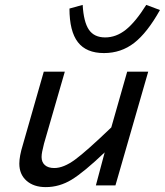

<svg xmlns="http://www.w3.org/2000/svg" viewBox="-20 -758 674 785"><path d="M452 0H372L408 -135Q323 -54 273 -23.5Q223 7 167 7Q118 7 88.5 -19Q59 -45 59 -89Q59 -104 62.5 -123Q66 -142 74 -168L159 -465H245L160 -171Q155 -151 152.5 -138.5Q150 -126 150 -116Q150 -95 163.5 -83Q177 -71 202 -71Q240 -71 287 -105.5Q334 -140 435 -237L500 -465H586ZM410 -605Q455 -605 494.5 -636.5Q534 -668 578 -738L634 -717Q582 -624 528.5 -582.5Q475 -541 405 -541Q333 -541 298.5 -585.5Q264 -630 264 -723L318 -738Q322 -668 343.5 -636.5Q365 -605 410 -605Z"/></svg>

Font: Intel One Mono
Style: Italic
Weight: 400
Italic angle: -16°
Monospace: yes
Designer: Fred Shallcrass
Foundry: Frere-Jones Type LLC
Version: Version 1.400;hotconv 1.1.0;makeotfexe 2.6.0;FJTRelease1.4